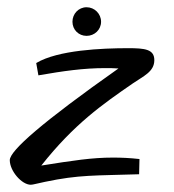

<svg xmlns="http://www.w3.org/2000/svg" viewBox="-20 -513 479 530"><path d="M365 -74C338 -77 315 -78 292 -78C234 -78 182 -70 94 -56C185 -171 263 -225 347 -283C376 -303 406 -315 406 -347C406 -377 380 -380 334 -380C262 -380 140 -375 80 -339L86 -305C155 -317 211 -325 270 -325C282 -325 294 -325 307 -324C97 -176 7 -97 7 -71C7 -41 40 -3 65 -3C71 -3 84 -7 104 -11C199 -31 242 -28 364 -32ZM180 -453C180 -431 197 -414 219 -414C241 -414 259 -431 259 -453C259 -475 241 -493 219 -493C197 -493 180 -475 180 -453Z"/></svg>

Font: Marck Script
Style: Regular
Weight: 400
Designer: Denis Masharov, Marck Fogel
Foundry: Denis Masharov
Version: Version 1.002